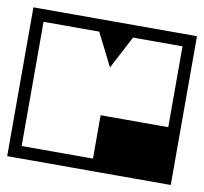

<svg xmlns="http://www.w3.org/2000/svg" viewBox="-81 -550 654 615"><g transform="rotate(10 246.0 -242.0)"><path d="M266 0Q266 0 266 0Q266 0 266 0Q266 0 266 0Q266 0 266 0Q266 0 266 0Q266 0 266 0Q264 0 242.5 0Q221 0 188.5 0Q156 0 120 0Q84 0 52 0Q20 0 0 0Q-20 0 -20 0Q-20 0 -20 0Q-20 0 -20 0Q-20 0 -20 0V-258H20V-40Q20 -40 20 -40Q20 -40 20 -40Q20 -40 20 -40Q20 -40 37.5 -40Q55 -40 78 -40Q101 -40 118.5 -40Q136 -40 136 -40Q136 -40 136 -40Q136 -40 136 -40Q136 -40 136 -40Q136 -40 136 -40Q136 -40 136 -40Q136 -40 153.5 -40Q171 -40 194 -40Q217 -40 234.5 -40Q252 -40 252 -40Q252 -40 252 -40Q252 -40 252 -40Q252 -40 252 -42.5Q252 -45 252 -57.5Q252 -70 252 -99Q252 -128 252 -181Q252 -181 252 -181Q252 -181 252 -181Q252 -181 252 -181Q252 -181 252 -181Q252 -181 252 -181Q252 -181 274.2 -181Q296.5 -181 329.2 -181Q362 -181 394.8 -181Q427.5 -181 449.8 -181Q472 -181 472 -181Q472 -181 472 -181Q472 -181 472 -181Q472 -181 472 -181Q472 -181 472 -181Q472 -181 472 -181Q472 -181 472 -197Q472 -213 472 -236.5Q472 -260 472 -283.5Q472 -307 472 -323Q472 -339 472 -339Q472 -339 472 -339Q472 -339 472 -339Q472 -339 472 -339Q472 -339 472 -339Q472 -339 472 -339H512V0Q512 0 494.8 0Q477.5 0 450 0Q422.5 0 391.2 0Q360 0 332 0Q304 0 285.8 0Q267.5 0 266 0Q266 0 266 0Q266 0 266 0Q266 0 266 0Q266 0 266 0ZM-20 -235Q-20 -235 -20 -253Q-20 -271 -20 -299.2Q-20 -327.5 -20 -359.5Q-20 -391.5 -20 -419.8Q-20 -448 -20 -466Q-20 -484 -20 -484Q-20 -484 -20 -484Q-20 -484 -20 -484Q-20 -484 -20 -484Q-20 -484 -0.2 -484Q19.5 -484 51 -484Q82.5 -484 117.5 -484Q152.5 -484 184 -484Q215.5 -484 235.2 -484Q255 -484 255 -484Q255 -484 255 -484Q255 -484 255 -484Q255 -484 255 -484Q255 -484 255 -484Q255 -484 255 -484Q255 -484 255 -484Q255 -484 255 -484Q255 -484 255 -484Q255 -484 255 -484Q255 -478.5 255 -465Q255 -451.5 255 -434Q255 -416.5 255 -398Q255 -379.5 255 -363.2Q255 -347 255 -337Q255 -337 246.8 -353.2Q238.5 -369.5 228 -390.5Q217.5 -411.5 209.2 -427.8Q201 -444 201 -444Q201 -444 182.8 -444Q164.5 -444 137.5 -444Q110.5 -444 83.5 -444Q56.5 -444 38.2 -444Q20 -444 20 -444Q20 -444 20 -444Q20 -444 20 -444Q20 -444 20 -444Q20 -444 20 -444Q20 -444 20 -444Q20 -444 20 -444Q20 -444 20 -444Q20 -444 20 -444Q20 -444 20 -444Q20 -444 20 -444Q20 -444 20 -444Q20 -444 20 -423Q20 -402 20 -370.8Q20 -339.5 20 -308.2Q20 -277 20 -256Q20 -235 20 -235ZM512 -283H472Q472 -283 472 -283Q472 -283 472 -283Q472 -283 472 -283Q472 -283 472 -283Q472 -283 472 -284.5Q472 -286 472 -293.2Q472 -300.5 472 -317.5Q472 -334.5 472 -365Q472 -395.5 472 -444Q472 -444 472 -444Q472 -444 472 -444Q472 -444 472 -444Q472 -444 472 -444Q472 -444 460.2 -444Q448.5 -444 430.2 -444Q412 -444 391.5 -444Q371 -444 352.8 -444Q334.5 -444 322.8 -444Q311 -444 311 -444Q311 -444 302.5 -427.8Q294 -411.5 283 -390.5Q272 -369.5 263.5 -353.2Q255 -337 255 -337Q255 -337 255 -337Q255 -337 255 -337Q255 -337 255 -337Q255 -337 252.8 -353.2Q250.5 -369.5 247.8 -390.5Q245 -411.5 242.8 -427.8Q240.5 -444 240.5 -444Q240.5 -444 240.5 -448Q240.5 -452 240.5 -458Q240.5 -464 240.5 -470Q240.5 -476 240.5 -480Q240.5 -484 240.5 -484Q240.5 -484 240.5 -484Q240.5 -484 240.5 -484Q240.5 -484 240.5 -484Q240.5 -484 240.5 -484Q240.5 -484 260 -484Q279.5 -484 310.5 -484Q341.5 -484 376.2 -484Q411 -484 442 -484Q473 -484 492.5 -484Q512 -484 512 -484Q512 -484 512 -484Q512 -484 512 -484Q512 -484 512 -484Q512 -484 512 -484Q512 -484 512 -484Q512 -484 512 -484Q512 -484 512 -484Q512 -484 512 -484Q512 -484 512 -484Q512 -484 512 -484Q512 -484 512 -484Q512 -484 512 -484Q512 -484 512 -469.5Q512 -455 512 -432Q512 -409 512 -383.5Q512 -358 512 -335Q512 -312 512 -297.5Q512 -283 512 -283Z"/></g></svg>

Font: Honk
Style: Regular
Weight: 400
Designer: Noopur Datye & Yesha Goshar
Foundry: Ek Type
Version: Version 1.000